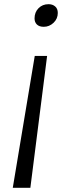

<svg xmlns="http://www.w3.org/2000/svg" viewBox="-20 -685 343 917"><path d="M189 -557Q167.5 -557 156.2 -568Q145 -579 145 -597Q145 -626.5 164 -645.8Q183 -665 212 -665Q231 -665 243.5 -654.2Q256 -643.5 256 -623Q256 -595.5 235.8 -576.2Q215.5 -557 189 -557ZM41 212 146 -418H205L125 212Z"/></svg>

Font: Merriweather Sans Light
Style: Italic
Weight: 300
Italic angle: -7.5°
Designer: Eben Sorkin
Foundry: Eben Sorkin
Version: Version 2.001; ttfautohint (v1.8.3)